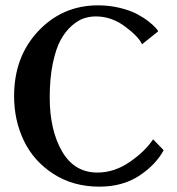

<svg xmlns="http://www.w3.org/2000/svg" viewBox="-20 -679 654 711"><path d="M583 -126 585.9 -122.1Q555.2 -66.9 494.1 -27.3Q433.1 12.2 348.1 12.2Q251 12.2 178 -34.9Q105 -82 68.6 -157.5Q32.2 -232.9 32.2 -323.2Q32.2 -469.2 122.1 -564.2Q211.9 -659.2 342.8 -659.2Q385.7 -659.2 424.3 -649.7Q462.9 -640.1 487.5 -627Q512.2 -613.8 530.5 -599.4Q548.8 -585 556.9 -575.4Q564.9 -565.9 565.9 -563L505.9 -515.1Q493.7 -543 443.4 -580.6Q393.1 -618.2 335 -618.2Q312 -618.2 290.5 -611.1Q269 -604 245.6 -583.5Q222.2 -563 204.6 -531Q187 -499 175.5 -444.1Q164.1 -389.2 164.1 -317.9Q164.1 -197.8 209.5 -118.9Q254.9 -40 340.8 -40Q403.8 -40 460.9 -79.6Q518.1 -119.1 546.9 -163.1Z"/></svg>

Font: Linux Libertine
Style: Semibold
Weight: 600
Designer: Philipp H. Poll
Foundry: Philipp H. Poll
Version: Version 5.1.2 ; ttfautohint (v0.9)